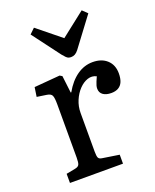

<svg xmlns="http://www.w3.org/2000/svg" viewBox="-145 -862 762 945"><g transform="rotate(-20 236.5 -389.5)"><path d="M55.2 0V-47.9L103 -57.1Q119.1 -60.1 124 -69.6Q128.9 -79.1 128.9 -105V-384.8Q128.9 -419.9 123 -431.9Q117.2 -443.8 95.2 -446.8L45.9 -454.1L53.2 -502.9L188 -514.2L200.2 -506.8L210.9 -417H213.9Q242.7 -467.8 280.8 -494.4Q318.8 -521 362.8 -521Q409.7 -521 437.7 -495.1Q465.8 -469.2 465.8 -424.8Q465.8 -398.9 458.5 -381.3Q451.2 -363.8 436 -355Q420.9 -346.2 398.9 -346.2Q371.1 -346.2 355.5 -357.7Q339.8 -369.1 339.8 -390.1Q339.8 -397.9 342 -406Q344.2 -414.1 348.6 -424.6Q353 -435.1 358.9 -448.2Q336.9 -459.5 313 -451.7Q289.1 -443.8 268.6 -422.4Q248 -400.9 235.1 -370.4Q222.2 -339.8 222.2 -306.2V-103Q222.2 -79.1 226.6 -70.6Q231 -62 247.1 -60.1L333 -46.9V0ZM272.9 -580.1Q266.1 -580.1 260 -582Q253.9 -584 247.3 -590.6Q240.7 -597.2 231.9 -607.9L123 -752.9L149.9 -778.8L272.9 -679.2L399.9 -778.8L425.8 -753.9L312 -602.1Q303.2 -590.8 293.7 -585.4Q284.2 -580.1 272.9 -580.1Z"/></g></svg>

Font: Literata
Style: Regular
Weight: 400
Designer: Latin by Veronika Burian and Jose Scaglione. Greek by Irene Vlachou. Cyrillic by Vera Evstafieva.
Foundry: TypeTogether
Version: Version 3.002